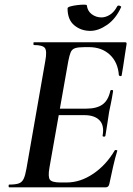

<svg xmlns="http://www.w3.org/2000/svg" viewBox="-20 -807 571 827"><path d="M20 0Q17 0 17 -6Q17 -12 20 -12Q47 -12 61 -17Q75 -22 82 -37Q89 -52 94 -81L175 -544Q183 -587 173.5 -600Q164 -613 126 -613Q124 -613 124 -619Q124 -625 126 -625H519Q527 -625 525 -616Q522 -597 518 -571Q514 -545 510.5 -521Q507 -497 504 -482Q503 -478 497.5 -479.5Q492 -481 492 -483Q488 -539 453 -571.5Q418 -604 363 -604H345Q317 -604 303.5 -599.5Q290 -595 284.5 -582Q279 -569 274 -543L193 -85Q186 -45 195 -33Q204 -21 241 -21H267Q326 -21 381.5 -58.5Q437 -96 474 -159Q476 -162 481.5 -160.5Q487 -159 485 -157Q476 -128 467 -88.5Q458 -49 451 -15Q448 0 435 0ZM434 -222Q433 -218 427 -218.5Q421 -219 422 -223Q430 -267 408.5 -289Q387 -311 344 -311H187L191 -339H351Q396 -339 421 -356.5Q446 -374 455 -415Q456 -420 462 -419.5Q468 -419 467 -414Q462 -382 458 -363.5Q454 -345 450 -325Q446 -300 442.5 -275.5Q439 -251 434 -222ZM369 -674Q329 -674 300 -698Q271 -722 271 -771Q271 -776 283.5 -779.5Q296 -783 312.5 -785Q329 -787 341.5 -787Q354 -787 354 -784Q357 -759 375.5 -745.5Q394 -732 417 -732Q435 -732 453.5 -743.5Q472 -755 485 -780Q489 -785 496 -782Q503 -779 502 -777Q479 -726 441.5 -700Q404 -674 369 -674Z"/></svg>

Font: Cormorant Garamond Light
Style: Italic
Weight: 300
Italic angle: -10°
Designer: Christian Thalmann (Catharsis Fonts)
Foundry: Catharsis Fonts
Version: Version 4.001